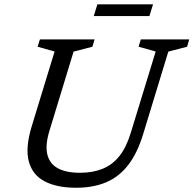

<svg xmlns="http://www.w3.org/2000/svg" viewBox="-20 -874 911 904"><path d="M213 -259Q192.5 -192.5 202.5 -148.2Q212.5 -104 251.5 -82.2Q290.5 -60.5 357 -60.5Q416 -60.5 462 -78.8Q508 -97 541.2 -138Q574.5 -179 595.5 -248L713 -631.5L632.5 -654L643 -688.5H871L861 -654L772.5 -631L654.5 -244Q627 -153 583.5 -97Q540 -41 479.2 -15.5Q418.5 10 338.5 10Q248 10 190.2 -20.2Q132.5 -50.5 115.5 -114.5Q98.5 -178.5 129.5 -280L237 -631.5L157 -654L168 -688.5H425.5L415 -654L326.5 -631ZM421.5 -798.5 438.5 -853.5H700.5L683.5 -798.5Z"/></svg>

Font: Newsreader 12pt
Style: Italic
Weight: 400
Italic angle: -17°
Version: Version 1.003